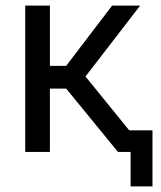

<svg xmlns="http://www.w3.org/2000/svg" viewBox="-20 -542 574 685"><path d="M446 123V0H400V-1L216 -226H158V0H70V-522H158V-307H216L380 -522H480L285 -269L441 -77H524V123Z"/></svg>

Font: YasnoRaleway Medium
Style: Regular
Weight: 500
Designer: Matt McInerney, Pablo Impallari, Rodrigo Fuenzalida
Foundry: Matt McInerney, Pablo Impallari, Rodrigo Fuenzalida
Version: Version 4.026